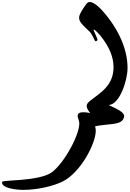

<svg xmlns="http://www.w3.org/2000/svg" viewBox="-256 -1587 1261 1868"><path d="M717.3 -1244.1C812.5 -1128.9 848.6 -1024.9 848.6 -934.6C848.6 -753.4 722.2 -686.5 620.6 -606.4C599.1 -589.4 587.4 -574.2 587.4 -555.7C587.4 -537.6 598.1 -516.6 621.1 -487.3C596.2 -492.2 573.7 -495.1 555.2 -495.1C521 -495.1 499.5 -485.4 499.5 -459.5C499.5 -439.5 515.6 -414.1 515.6 -387.2C515.6 -257.3 341.3 43 226.1 103C90.3 173.8 -210.9 165 -231.4 179.7C-234.4 182.1 -236.3 185.1 -236.3 188.5C-236.3 242.7 -106.9 260.3 -27.8 260.3C105 260.3 266.6 224.1 359.4 175.8C529.8 86.9 675.8 -189.5 675.8 -316.4C675.8 -332 673.3 -345.7 668.5 -356.4C698.7 -371.1 839.4 -375 886.2 -389.6C887.7 -390.1 951.7 -403.8 951.7 -459C951.7 -495.6 878.9 -529.8 799.3 -565.4C906.2 -565.4 984.9 -802.7 984.9 -925.3C984.9 -1079.1 922.9 -1263.2 769 -1449.7C737.8 -1487.8 667 -1567.4 617.7 -1567.4C599.1 -1567.4 589.4 -1555.7 580.6 -1543.9C537.1 -1481.4 513.7 -1445.3 513.7 -1413.6C513.7 -1376 545.4 -1344.2 612.3 -1282.7C642.1 -1255.4 665.5 -1189.5 668.9 -1188C677.2 -1184.1 691.9 -1188.5 691.9 -1199.7C691.9 -1215.8 653.8 -1290.5 653.8 -1296.4C653.8 -1297.9 656.2 -1298.3 657.2 -1298.3C670.4 -1298.3 709.5 -1253.9 717.3 -1244.1Z"/></svg>

Font: Bodega Script
Style: Medium
Weight: 500
Italic angle: 39.7°
Version: Version 001.000